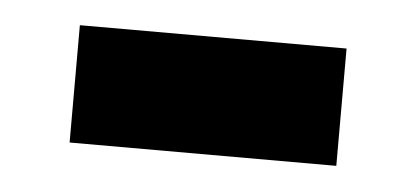

<svg xmlns="http://www.w3.org/2000/svg" viewBox="-26 -380 420 194"><g transform="rotate(5 184.0 -283.5)"><path d="M49 -224V-343H319.5V-224Z"/></g></svg>

Font: Encode Sans Cnd
Style: Bold
Weight: 700
Width: 3
Designer: Multiple Designers
Foundry: Impallari Type
Version: Version 3.002; ttfautohint (v1.8.3) -l 8 -r 50 -G 200 -x 14 